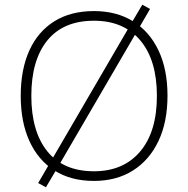

<svg xmlns="http://www.w3.org/2000/svg" viewBox="-20 -760 799 815"><path d="M68 -353Q68 -465 104.5 -545.5Q141 -626 210.5 -669.5Q280 -713 379 -713Q475 -713 545 -669.5Q615 -626 653 -545.5Q691 -465 691 -354Q691 -242 652.5 -161Q614 -80 544 -36Q474 8 379 8Q281 8 211.5 -36Q142 -80 105 -161Q68 -242 68 -353ZM113 -353Q113 -202 181 -117.5Q249 -33 379 -33Q504 -33 575 -117Q646 -201 646 -353Q646 -505 575.5 -588.5Q505 -672 379 -672Q249 -672 181 -588.5Q113 -505 113 -353ZM221 -43 175 35 142 17 188 -62 201 -84 525 -640 538 -662 584 -740 617 -722 571 -643 558 -621 234 -65Z"/></svg>

Font: Mulish ExtraLight
Style: Regular
Weight: 200
Designer: Vernon Adams
Foundry: Vernon Adams
Version: Version 3.603